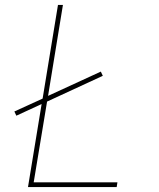

<svg xmlns="http://www.w3.org/2000/svg" viewBox="-20 -755 640 775"><path d="M93 0 148 -335 46 -288 38 -305 152 -357 214 -735H234L174 -368L387 -466L395 -449L170 -345L116 -19H454L451 0Z"/></svg>

Font: Iosevka Thin Extended Oblique
Style: Regular
Weight: 100
Width: 7
Italic angle: -9°
Monospace: yes
Designer: Belleve Invis
Foundry: Belleve Invis
Version: Version 32.5.0; ttfautohint (v1.8.4)